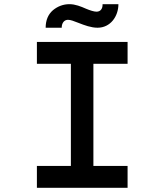

<svg xmlns="http://www.w3.org/2000/svg" viewBox="-20 -901 789 921"><path d="M448 -768C510 -768 548 -823 548 -881H472C472 -880 472 -879 472 -878C472 -859 462 -845 443 -845C431 -845 412 -851 393 -859C368 -870 341 -881 313 -881C284 -881 257 -871 234 -852C211 -832 199 -804 199 -768H276C276 -792 289 -806 306 -806C319 -806 334 -800 357 -791C385 -780 417 -768 448 -768ZM592 0V-105H428V-595H592V-700H157V-595H320V-105H157V0Z"/></svg>

Font: Lexend Peta
Style: Regular
Weight: 400
Designer: Bonnie Shaver-Troup, Thomas Jockin
Foundry: Lexend
Version: Version 1.007